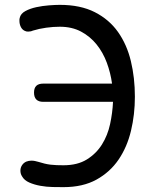

<svg xmlns="http://www.w3.org/2000/svg" viewBox="-20 -760 640 790"><path d="M535 -362Q535 -289 519 -222Q503 -155 468 -103.5Q433 -52 377 -21Q321 10 241 10Q222 10 196.5 9.5Q171 9 146 4.5Q121 0 100.5 -9Q80 -18 71 -34Q67 -40 65.5 -46Q64 -52 64 -58Q64 -70 70.5 -80Q77 -90 88 -95Q93 -97 98.5 -98Q104 -99 109 -99Q117 -99 124 -97.5Q131 -96 138 -94Q151 -90 163 -87Q175 -84 187.5 -82.5Q200 -81 213 -80.5Q226 -80 241 -80Q299 -80 337.5 -104Q376 -128 399.5 -165.5Q423 -203 433 -249.5Q443 -296 445 -341H158Q139 -341 129.5 -350.5Q120 -360 120 -379Q120 -398 129.5 -407Q139 -416 158 -416H441Q435 -460 419.5 -502Q404 -544 377.5 -577Q351 -610 313.5 -630Q276 -650 226 -650Q199 -650 170 -646Q141 -642 115 -634Q111 -632 106 -631Q101 -630 96 -630Q92 -630 89 -630.5Q86 -631 82 -633Q71 -638 65.5 -649.5Q60 -661 60 -674V-680Q60 -683 61 -686Q65 -704 84.5 -714.5Q104 -725 129.5 -730.5Q155 -736 181.5 -738Q208 -740 226 -740Q311 -740 370 -710Q429 -680 465.5 -628.5Q502 -577 518.5 -508.5Q535 -440 535 -362Z"/></svg>

Font: Maple Mono NL
Style: Regular
Weight: 400
Monospace: yes
Designer: subframe7536
Version: Version 7.000